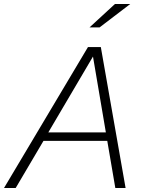

<svg xmlns="http://www.w3.org/2000/svg" viewBox="-60 -934 706 954"><path d="M-40 0 377 -700H441L564 0H513L473 -234H156L18 0ZM180 -276H466L402 -653ZM385 -798 511 -914H587L435 -798Z"/></svg>

Font: Red Hat Text
Style: Italic
Weight: 300
Italic angle: -12°
Designer: Pentagram, MCKL
Foundry: Pentagram, MCKL
Version: Version 1.023